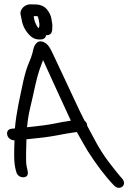

<svg xmlns="http://www.w3.org/2000/svg" viewBox="-20 -852 652 905"><path d="M159.8 -721C153.5 -727.3 143.3 -748.7 140.8 -763.3C139.9 -768.7 139.4 -771.6 139 -776H153C155 -776 155.9 -775.8 157.5 -775.1C159.4 -771.2 161.5 -765.2 162.6 -758.5L165.4 -741.5C165.9 -738.7 166 -736.5 165.5 -730.9L163.9 -721ZM225.5 -706.5 225.7 -707.3 226.2 -717.7C227.1 -725.9 227.2 -733.7 226.1 -740.5L222.1 -764.8C219.7 -778.8 212.9 -792.7 202.4 -806.3C189.5 -823.1 169 -831 146.6 -831C139.5 -831 131.8 -831.2 123.5 -831.5C98.1 -832.5 72.8 -808.6 76.7 -785C78.1 -776.8 79.5 -769.8 82.1 -759.1C87.2 -729.7 100.7 -703.4 123.4 -682.5C134.5 -672.2 148.6 -666 163.1 -666H171.9C185.7 -666 195 -672.9 197.8 -686.6C214.2 -684.1 223.3 -695.2 225.5 -706.5ZM46.8 -190.5H47.3L48.4 -190.6C46.1 -133.9 46.2 -94.9 49.4 -75.8L51.6 -62.6C52.6 -56.4 54.5 -49.1 57.8 -38.2C62.9 -23.3 77.4 -15.2 92.1 -16.4C117.2 -18.4 111.4 -43 109.1 -51.8C108.1 -55.9 107.1 -59.7 106.6 -62.6L104.4 -75.8C101.3 -94.1 103.7 -163.8 104.6 -195.4C163.1 -200.8 212.2 -206.9 245.8 -213.5C280.4 -220.3 309.5 -225.3 333.8 -228.6L342 -229.9C359.1 -198.8 377.6 -166.6 394.5 -138.5C434.3 -76.3 475 -22.1 515.9 20.6C530.8 37.2 547.6 35.7 556.9 27.4C565.2 20 569.7 6.2 555.4 -10.6L548.7 -18.3C539.2 -28.8 521.1 -51.3 494.6 -85.8C468.6 -119.6 444.5 -158 422.2 -200.9C407 -230.1 396.7 -249.1 390.9 -259.3C391.3 -269 387.1 -276.2 378.6 -283C365.1 -309.2 347.4 -345.7 326.1 -392C287.9 -474.7 265.3 -520.9 232.5 -591.4C220.4 -617.3 212.4 -633.1 202.7 -642.2C186.6 -657.8 166.8 -661.6 154.3 -651.1C138.9 -638.5 135.8 -613.5 133.4 -603.7C130 -590.1 124.3 -573.9 116 -555.2C107.2 -535.3 98.4 -506.6 89.6 -468.6C75.2 -397.8 56.9 -325.4 50.3 -246.5C50 -246.5 49 -246.5 48.4 -246.5H48L38.2 -245.7C17.3 -244.3 11.4 -232 13.8 -217.5C16.6 -200.7 33.1 -190.5 46.8 -190.5ZM121.8 -341.7C139.1 -410.1 150.5 -484.7 173.2 -542.6C177 -552.4 179.8 -559.8 183 -568.8C222.8 -482.4 271.6 -373.2 314 -283.2C289.7 -279.8 262.7 -275.1 233.6 -269C208 -263.7 165.3 -258 107.6 -252.2C109.9 -280.2 114.4 -311.1 121.8 -341.7Z"/></svg>

Font: MewTooHand
Style: BdLta
Weight: 400
Designer: Mew Too, Robert Jablonski
Version: Version 0.77